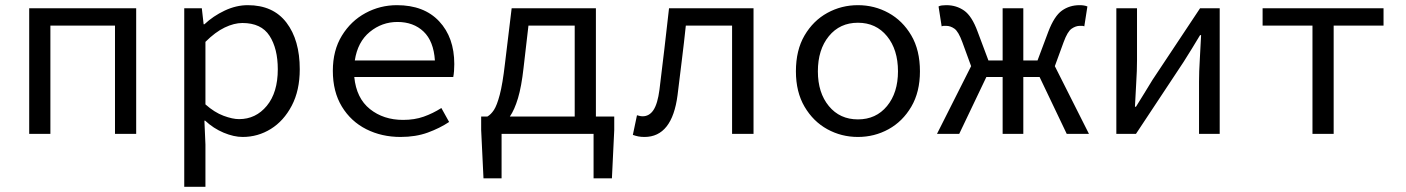

<svg xmlns="http://www.w3.org/2000/svg" viewBox="-20 -518 5440 743"><path d="M93 0V-486H507V0H425V-419H175V0Z M693 205V-486H761L768 -424H771Q805 -456 849.5 -477Q894 -498 939 -498Q1037 -498 1088.5 -430.5Q1140 -363 1140 -250Q1140 -168 1109 -109Q1078 -50 1028 -19Q978 12 919 12Q885 12 845.5 -4.5Q806 -21 774 -51H771L775 41V205ZM905 -57Q970 -57 1012.5 -108.5Q1055 -160 1055 -250Q1055 -330 1023 -379.5Q991 -429 918 -429Q886 -429 849.5 -411.5Q813 -394 775 -356V-114Q810 -83 845 -70Q880 -57 905 -57Z M1518 -433Q1458 -433 1411 -394.5Q1364 -356 1353 -284H1663Q1658 -359 1619 -396Q1580 -433 1518 -433ZM1530 12Q1457 12 1397.5 -18Q1338 -48 1303 -105.5Q1268 -163 1268 -244Q1268 -323 1303 -380Q1338 -437 1394.5 -467.5Q1451 -498 1516 -498Q1621 -498 1679.5 -435.5Q1738 -373 1738 -270Q1738 -256 1737 -243Q1736 -230 1734 -220H1351Q1359 -138 1411.5 -96Q1464 -54 1540 -54Q1584 -54 1619.5 -66.5Q1655 -79 1688 -100L1718 -46Q1682 -22 1635.5 -5Q1589 12 1530 12Z M2006 -255Q1998 -183 1984.5 -138Q1971 -93 1953 -67H2204V-419H2025ZM1851 172 1842 -15V-67H1866Q1880 -75 1891.5 -92.5Q1903 -110 1914 -151.5Q1925 -193 1934 -271L1960 -486H2286V-67H2357V-15L2348 172H2277V0H1921V172Z M2474 12Q2461 12 2450.5 10Q2440 8 2429 4L2445 -72Q2450 -71 2455 -69.5Q2460 -68 2467 -68Q2493 -68 2509 -92.5Q2525 -117 2532 -171Q2542 -250 2551 -328.5Q2560 -407 2569 -486H2896V0H2813V-419H2634Q2627 -352 2618.5 -284.5Q2610 -217 2602 -150Q2581 12 2474 12Z M3300 12Q3236 12 3181.5 -18Q3127 -48 3093.5 -105Q3060 -162 3060 -242Q3060 -324 3093.5 -381Q3127 -438 3181.5 -468Q3236 -498 3300 -498Q3364 -498 3418.5 -468Q3473 -438 3506.5 -381Q3540 -324 3540 -242Q3540 -162 3506.5 -105Q3473 -48 3418.5 -18Q3364 12 3300 12ZM3300 -56Q3370 -56 3412.5 -107.5Q3455 -159 3455 -242Q3455 -326 3412.5 -378Q3370 -430 3300 -430Q3230 -430 3187.5 -378Q3145 -326 3145 -242Q3145 -159 3187.5 -107.5Q3230 -56 3300 -56Z M3606 0 3738 -262 3704 -355Q3689 -396 3673.5 -407Q3658 -418 3641 -418Q3636 -418 3632.5 -418Q3629 -418 3624 -416L3612 -493Q3617 -496 3625 -497Q3633 -498 3642 -498Q3681 -498 3711 -477Q3741 -456 3763 -396L3805 -284H3860V-486H3940V-284H3995L4037 -396Q4060 -456 4089.5 -477Q4119 -498 4158 -498Q4176 -498 4188 -493L4176 -416Q4172 -418 4168 -418Q4164 -418 4159 -418Q4143 -418 4127 -407Q4111 -396 4096 -355L4062 -262L4194 0H4108L4003 -220H3940V0H3860V-220H3797L3692 0Z M4300 0V-486H4380V-284Q4380 -245 4377 -198.5Q4374 -152 4372 -105H4376Q4390 -128 4408.5 -157.5Q4427 -187 4440 -209L4624 -486H4700V0H4620V-202Q4620 -241 4623 -288Q4626 -335 4628 -382H4624Q4611 -360 4592.5 -330Q4574 -300 4560 -278L4376 0Z M5059 0V-419H4866V-486H5334V-419H5141V0Z"/></svg>

Font: SauceCodePro NFM
Style: Regular
Weight: 400
Monospace: yes
Designer: Paul D. Hunt, Teo Tuominen
Foundry: Adobe
Version: Version 2.042;hotconv 1.1.0;makeotfexe 2.6.0;Nerd Fonts 3.3.